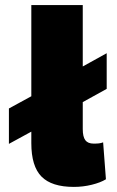

<svg xmlns="http://www.w3.org/2000/svg" viewBox="-20 -724 460 754"><path d="M399 -515V-375L305 -323V-217Q305 -187 315 -173.5Q325 -160 348 -160Q361 -160 369 -161Q377 -162 385 -165L396 -20Q375 -7 340.5 1.5Q306 10 270 10Q183 10 143 -30.5Q103 -71 103 -162V-207L15 -159V-298L103 -346V-704H305V-463Z"/></svg>

Font: Prodigy Sans ExtraBold
Style: Regular
Weight: 800
Designer: Wei Huang
Foundry: Wei Huang
Version: Version 1.003; ttfautohint (v1.8.3)